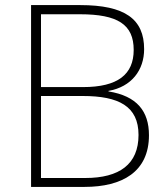

<svg xmlns="http://www.w3.org/2000/svg" viewBox="-20 -734 661 754"><path d="M295 -714H102V0H312C460 0 565 -59 565 -203C565 -297 518 -357 406 -375V-377C497 -393 546 -459 546 -541C546 -659 471 -714 295 -714ZM306 -392H141V-678H294C442 -678 505 -638 505 -538C505 -442 443 -392 306 -392ZM141 -357H305C446 -357 524 -317 524 -204C524 -89 449 -35 315 -35H141Z"/></svg>

Font: Noto Sans Meetei Mayek ExtraLight
Style: Regular
Weight: 200
Designer: Monotype Design Team and Neelakash Kshetrimayum
Foundry: Monotype Imaging Inc.
Version: Version 2.002